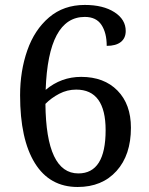

<svg xmlns="http://www.w3.org/2000/svg" viewBox="-20 -744 599 774"><path d="M61 -359.9Q61 -458 90.1 -541Q119.1 -624 178 -674.1Q236.8 -724.1 321.8 -724.1Q396 -724.1 441.4 -694.8Q486.8 -665.5 486.8 -619.1Q486.8 -590.3 467 -574.7Q447.3 -559.1 410.2 -559.1Q410.2 -611.8 388.9 -643.8Q367.7 -675.8 321.8 -675.8Q174.3 -675.8 164.1 -381.8Q226.6 -434.1 307.1 -434.1Q399.4 -434.1 453.6 -378.9Q507.8 -323.7 507.8 -229Q507.8 -119.1 449.7 -54.7Q391.6 9.8 293 9.8Q180.2 9.8 120.6 -86.4Q61 -182.6 61 -359.9ZM405.8 -219.2Q405.8 -382.8 287.1 -382.8Q251 -382.8 218.8 -366Q186.5 -349.1 163.1 -325.2Q166 -44.9 295.9 -44.9Q405.8 -44.9 405.8 -219.2Z"/></svg>

Font: Noto Serif Malayalam
Style: Regular
Weight: 400
Designer: Indian Type Foundry
Foundry: Monotype Imaging Inc.
Version: Version 1.01